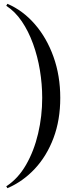

<svg xmlns="http://www.w3.org/2000/svg" viewBox="-20 -820 402 1010"><path d="M13 -789.5 19 -800Q100.5 -765 163.2 -692.8Q226 -620.5 261.5 -521Q297 -421.5 297 -305Q297 -188.5 261.5 -94Q226 0.5 163.2 67.8Q100.5 135 19 170L13 160Q75 120 117 47Q159 -26 180.5 -117.5Q202 -209 202 -305Q202 -377 190 -450Q178 -523 154 -589.2Q130 -655.5 94.8 -707.5Q59.5 -759.5 13 -789.5Z"/></svg>

Font: Bodoni Moda 16pt
Style: Regular
Weight: 400
Version: Version 2.3